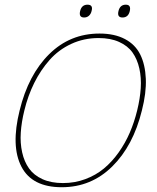

<svg xmlns="http://www.w3.org/2000/svg" viewBox="-20 -782 666 812"><path d="M397 -621.1Q334.5 -621.1 281 -596.2Q227.5 -571.3 189.5 -528.1Q151.4 -484.9 124.8 -431.2Q98.1 -377.4 83 -314.9Q70.8 -265.6 67.9 -221.4Q64.9 -177.2 73.7 -137.7Q82.5 -98.1 102.8 -69.6Q123 -41 159.4 -24.4Q195.8 -7.8 246.1 -7.8Q296.4 -7.8 340.8 -24.4Q385.3 -41 419.4 -69.3Q453.6 -97.7 481.7 -137.2Q509.8 -176.8 528.8 -220.9Q547.9 -265.1 560.1 -314.9Q572.3 -364.7 575.2 -408.9Q578.1 -453.1 569.3 -492.4Q560.5 -531.7 540.3 -560.1Q520 -588.4 483.6 -604.7Q447.3 -621.1 397 -621.1ZM580.1 -314.9Q543.5 -165.5 454.6 -77.9Q365.7 9.8 241.2 9.8Q115.7 9.8 70.6 -77.1Q25.4 -164.1 63 -314.9Q99.6 -465.3 187.7 -552.7Q275.9 -640.1 400.9 -640.1Q464.4 -640.1 508.3 -616.9Q552.2 -593.8 573.2 -551.3Q594.2 -508.8 596.7 -448.7Q599.1 -388.7 580.1 -314.9ZM367.2 -734.9Q364.3 -722.7 356 -715.3Q347.7 -708 335.9 -708Q312.5 -708 318.8 -734.9Q325.2 -762.2 350.1 -762.2Q375 -762.2 367.2 -734.9ZM528.8 -734.9Q522.5 -708 498 -708Q474.6 -708 481 -734.9Q487.3 -762.2 512.2 -762.2Q535.2 -762.2 528.8 -734.9Z"/></svg>

Font: Sinkin Sans 100 Thin Italic
Style: Regular
Weight: 100
Italic angle: -112°
Designer: Keith Bates
Foundry: K-Type
Version: Sinkin Sans (version 1.0)  by Keith Bates   •   © 2014   www